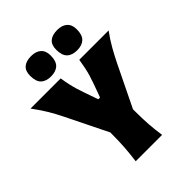

<svg xmlns="http://www.w3.org/2000/svg" viewBox="-264 -1087 1226 1226"><g transform="rotate(-45 349.0 -474.0)"><path d="M233.5 0Q241 -56.5 245 -109.8Q249 -163 249 -230.5V-245L111 -525Q88 -572 62.5 -615.2Q37 -658.5 -3.5 -713H269Q275 -674.5 281 -647.5Q287 -620.5 294.2 -596.5Q301.5 -572.5 311.5 -543.5L344.5 -449H360.5L394 -541Q405 -571.5 412.2 -596.2Q419.5 -621 425.2 -648Q431 -675 437 -713H702Q667 -665.5 640.2 -618Q613.5 -570.5 591.5 -525.5L456 -247V-230.5Q456 -163 459.8 -109.8Q463.5 -56.5 472 0ZM470.5 -765Q426.5 -765 402.2 -787.8Q378 -810.5 378 -862.5Q378 -906 402.2 -926.8Q426.5 -947.5 471.5 -947.5Q515 -947.5 539.2 -925.8Q563.5 -904 563.5 -862Q563.5 -810.5 539.2 -787.8Q515 -765 470.5 -765ZM234.5 -765Q190.5 -765 166.5 -787.8Q142.5 -810.5 142.5 -862.5Q142.5 -906 166.8 -926.8Q191 -947.5 235.5 -947.5Q279 -947.5 303.2 -925.8Q327.5 -904 327.5 -862Q327.5 -810.5 303.2 -787.8Q279 -765 234.5 -765Z"/></g></svg>

Font: Commissioner Flair ExtraBold
Style: Regular
Weight: 800
Designer: Kostas Bartsokas
Foundry: Kostas Bartsokas
Version: Version 1.000; ttfautohint (v1.8.3)